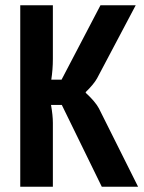

<svg xmlns="http://www.w3.org/2000/svg" viewBox="-20 -710 549 730"><path d="M215 -311H174Q181 -271 181 -243V0H57V-690H181V-486Q181 -446 175 -407H214L362 -690H496L349 -412Q336 -389 306 -360V-357Q342 -324 356 -298L505 0H367Z"/></svg>

Font: Exo 2 Semi Bold Condensed
Style: Regular
Weight: 600
Width: 3
Designer: Natanael Gama
Version: Version 1.001;PS 001.001;hotconv 1.0.70;makeotf.lib2.5.58329